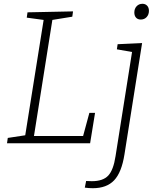

<svg xmlns="http://www.w3.org/2000/svg" viewBox="-20 -755 827 1012"><path d="M418 -38 451 -160H481L455 0H17L21 -28L113 -42L210 -650L121 -662L125 -690L365 -695L361 -667L256 -650L159 -38ZM600 -522 729 -528 636 59Q621 154 581.5 195.5Q542 237 469 237Q448 237 427 234L434 199Q445 200 464 200Q523 200 550.5 170.5Q578 141 589 68L676 -481L596 -495ZM688 -689Q688 -709 700 -722Q712 -735 731 -735Q746 -735 755.5 -725Q765 -715 765 -698Q765 -678 753 -665Q741 -652 722 -652Q706 -652 697 -662Q688 -672 688 -689Z"/></svg>

Font: Bitter Pro Light
Style: Italic
Weight: 300
Italic angle: -9°
Designer: Sol Matas, and Bitter project Authors
Foundry: Sol Matas
Version: Version 1.010